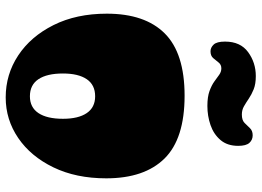

<svg xmlns="http://www.w3.org/2000/svg" viewBox="-142 -762 918 674"><g transform="rotate(90 317.0 -425.0)"><path d="M322 14Q241 14 174.5 -30Q108 -74 68 -154Q28 -234 28 -341Q28 -475 97.5 -544.5Q167 -614 316 -614Q467 -614 536.5 -543.5Q606 -473 606 -339Q606 -233 567.5 -153.5Q529 -74 464.5 -30Q400 14 322 14ZM318 -71Q357 -71 377 -101Q397 -131 397 -187Q397 -241 377 -270.5Q357 -300 318 -300Q278 -300 258 -270.5Q238 -241 238 -187Q238 -131 258 -101Q278 -71 318 -71ZM382 -815Q402 -815 411.5 -824.5Q421 -834 430 -843.5Q439 -853 455 -853Q471 -853 481.5 -841.5Q492 -830 492 -802Q492 -764 471.5 -740Q451 -716 419 -705Q387 -694 352 -694Q320 -694 299.5 -701.5Q279 -709 266 -718.5Q253 -728 242.5 -735.5Q232 -743 220 -743Q207 -743 199.5 -733.5Q192 -724 184 -714.5Q176 -705 160 -705Q147 -705 136.5 -716Q126 -727 126 -756Q126 -810 163 -837Q200 -864 247 -864Q275 -864 293.5 -856.5Q312 -849 326 -839.5Q340 -830 353 -822.5Q366 -815 382 -815Z"/></g></svg>

Font: Matemasie
Style: Regular
Weight: 400
Designer: Adam Yeo
Version: Version 1.001; ttfautohint (v1.8.4.7-5d5b)